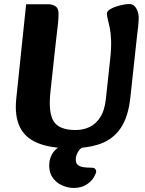

<svg xmlns="http://www.w3.org/2000/svg" viewBox="-20 -716 715 948"><path d="M329 16Q227 16 164.5 -10.5Q102 -37 77 -91Q52 -145 60 -226L109 -695H220Q237 -695 253 -685.5Q269 -676 269 -649Q269 -625 266.5 -601Q264 -577 260 -545Q256 -513 251 -466L229 -262Q218 -160 245 -117Q272 -74 353 -74Q390 -74 421.5 -88.5Q453 -103 475 -137Q497 -171 503 -230L524 -424Q530 -480 528.5 -517Q527 -554 522 -578.5Q517 -603 512.5 -619.5Q508 -636 508 -649Q508 -662 527.5 -672.5Q547 -683 573 -689.5Q599 -696 619 -696Q635 -696 645 -685Q655 -674 660 -658.5Q665 -643 665 -630Q665 -613 662 -584.5Q659 -556 655 -524L624 -238Q614 -140 576.5 -84.5Q539 -29 477 -6.5Q415 16 329 16ZM223 102Q223 55 253 24.5Q283 -6 328 -21.5Q373 -37 416 -37Q430 -37 437 -32.5Q444 -28 444 -23Q444 -16 438.5 -12.5Q433 -9 422 -5Q382 8 368 29.5Q354 51 354 71Q354 90 364.5 98.5Q375 107 392.5 109.5Q410 112 431 112Q445 112 450 118Q455 124 455 130Q455 139 444 158Q432 180 406 196Q380 212 345 212Q315 212 287 199.5Q259 187 241 162.5Q223 138 223 102Z"/></svg>

Font: Alkatra
Style: Regular
Weight: 400
Designer: Suman Bhandary
Version: Version 1.100;gftools[0.9.22]